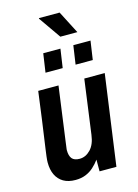

<svg xmlns="http://www.w3.org/2000/svg" viewBox="-137 -993 774 1079"><g transform="rotate(-15 250.5 -454.0)"><path d="M165 12Q123 12 95 -4.5Q67 -21 52.5 -51Q38 -81 38 -123Q38 -130 38.5 -137Q39 -144 40.5 -157Q42 -170 45.5 -195Q49 -220 55 -262Q61 -304 70 -368.5Q79 -433 91 -526H209Q197 -440 189 -379.5Q181 -319 175.5 -280Q170 -241 167 -218Q164 -195 162.5 -184Q161 -173 160.5 -169Q160 -165 160 -163Q160 -129 173.5 -113Q187 -97 218 -97Q253 -97 281 -126Q309 -155 316 -210L359 -526H478L405 0H307V-68Q291 -46 270.5 -27.5Q250 -9 224 1.5Q198 12 165 12ZM332 -614 348 -723H448L432 -614ZM157 -614 173 -723H273L257 -614ZM290 -788 200 -917 201 -920H321L389 -788Z"/></g></svg>

Font: Archivo Narrow
Style: Bold Italic
Weight: 700
Italic angle: -8°
Designer: Hector Gatti
Foundry: Omnibus-Type
Version: Version 3.002